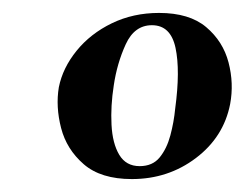

<svg xmlns="http://www.w3.org/2000/svg" viewBox="-20 -650 378 297"><path d="M184 -373Q136 -373 109.5 -396Q83 -419 74.5 -452Q66 -485 71 -515Q77 -545 98.5 -571.5Q120 -598 153 -614Q186 -630 226 -630Q273 -630 299 -608Q325 -586 333.5 -553.5Q342 -521 336 -489Q326 -438 283 -405.5Q240 -373 184 -373ZM196 -393Q216 -393 227 -406.5Q238 -420 243.5 -440.5Q249 -461 251 -482Q259 -541 251.5 -576Q244 -611 215 -611Q188 -611 174.5 -581.5Q161 -552 156 -518Q151 -486 152.5 -457Q154 -428 164.5 -410.5Q175 -393 196 -393Z"/></svg>

Font: Cormorant Infant Light
Style: Bold Italic
Weight: 700
Italic angle: -10°
Version: Version 4.001